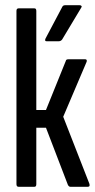

<svg xmlns="http://www.w3.org/2000/svg" viewBox="-20 -715 364 735"><path d="M322 -12Q326 0 316 0H249Q244 0 240 -7L156 -226H119V-10Q119 0 112 0H51Q43 0 43 -10V-673Q43 -683 51 -683H112Q119 -683 119 -673V-294H156L232 -482Q233 -488 241 -488H307Q311 -488 312 -484.5Q313 -481 311 -477L222 -268ZM159 -557Q154 -557 153 -559.5Q152 -562 154 -567L218 -688Q221 -695 229 -695H285Q290 -695 292 -692Q294 -689 290 -684L218 -564Q213 -557 204 -557Z"/></svg>

Font: Sofia Sans Extra Condensed Medium
Style: Regular
Weight: 500
Version: Version 4.100